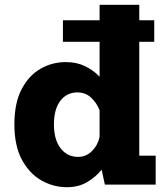

<svg xmlns="http://www.w3.org/2000/svg" viewBox="-20 -770 690 801"><path d="M259.5 11Q202.5 11 152.5 -17.5Q102.5 -46 71.2 -104Q40 -162 40 -251Q40 -340 70 -397.5Q100 -455 148.8 -483Q197.5 -511 254.5 -511Q300 -511 335.2 -493.8Q370.5 -476.5 395.5 -450V-595.5H242.5V-685.5H395.5V-750H561V-685.5H623.5V-595.5H561V-120.5H629.5V0H417.5L404 -62Q379 -31 343 -10Q307 11 259.5 11ZM205 -251Q205 -187.5 232.8 -151.5Q260.5 -115.5 306 -115.5Q339.5 -115.5 363.8 -139.8Q388 -164 395.5 -199V-310Q384 -340 360.5 -362.2Q337 -384.5 303 -384.5Q258.5 -384.5 231.8 -349.5Q205 -314.5 205 -251Z"/></svg>

Font: Trispace
Style: Bold
Weight: 700
Designer: Tyler Finck
Foundry: Etcetera Type Company
Version: Version 1.210; ttfautohint (v1.8.3)